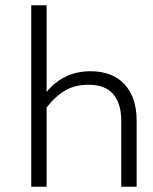

<svg xmlns="http://www.w3.org/2000/svg" viewBox="-20 -705 577 725"><path d="M496 -249V0H438V-247Q438 -314 407.5 -349.5Q377 -385 314 -385Q264 -385 226.5 -363.5Q189 -342 156 -299V0H98V-685H156V-358Q221 -436 321 -436Q405 -436 450.5 -386.5Q496 -337 496 -249Z"/></svg>

Font: Fira Sans Condensed Light
Style: Regular
Weight: 300
Width: 3
Designer: bBox Type GmbH & Carrois Corporate GbR & Edenspiekermann AG
Foundry: bBox Type GmbH & Carrois Corporate GbR & Edenspiekermann AG
Version: Version 4.301